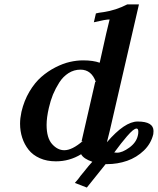

<svg xmlns="http://www.w3.org/2000/svg" viewBox="-20 -718 715 869"><path d="M509.8 -26.9Q533.7 -26.9 565.4 -50Q597.2 -73.2 604 -105Q606 -111.8 606 -122.1Q606 -136.2 598.1 -136.2Q591.3 -136.2 580.8 -127.7Q570.3 -119.1 554.7 -101.1L527.8 -68.4L497.1 -27.8Q501 -26.9 509.8 -26.9ZM344.2 -402.8Q314.9 -402.8 290 -387Q265.1 -371.1 248.3 -344.5Q231.4 -317.9 219.7 -290Q208.5 -262.2 201.2 -230Q190.9 -186 190.9 -152.8Q190.9 -93.8 215.8 -65.9Q240.7 -38.1 271 -38.1Q306.6 -38.1 355 -80.1L349.1 -78.1L411.1 -348.1L414.1 -346.2Q394.5 -402.8 344.2 -402.8ZM673.8 -110.8Q663.6 -67.9 631.1 -36.6Q598.6 -5.4 555.4 9.8Q512.2 24.9 463.9 24.9H458L373 130.9L318.8 109.9Q335 92.3 345.2 77.1L361.3 57.6L380.9 33.2Q389.2 23.4 397.9 14.2Q357.9 0.5 347.2 -20Q294.9 12.2 232.9 12.2Q191.9 12.2 160.2 -2Q128.4 -16.1 109.4 -40.3Q90.3 -64.5 80.6 -94.5Q70.8 -124.5 70.8 -158.2Q70.8 -182.6 77.1 -211.9Q88.9 -262.2 113 -303Q137.2 -343.8 166.7 -369.6Q196.3 -395.5 230.7 -413.1Q265.1 -430.7 296.1 -437.7Q327.1 -444.8 356 -444.8Q401.4 -444.8 431.2 -434.1L460.9 -566.9Q476.1 -627.4 476.1 -629.9Q460 -630.4 404.8 -617.2L414.1 -657.2Q425.8 -660.6 448.2 -663.1Q504.4 -671.4 556.2 -698.2H608.9L476.1 -123Q475.1 -117.7 463.9 -74.2Q544.4 -168 603 -168Q674.8 -168 674.8 -125Q674.8 -115.7 673.8 -110.8Z"/></svg>

Font: Linux Libertine G
Style: Bold Italic
Weight: 700
Italic angle: -11.5°
Designer: Philipp H. Poll
Foundry: Philipp H. Poll
Version: Version 4.1.0